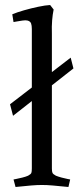

<svg xmlns="http://www.w3.org/2000/svg" viewBox="-20 -738 324 766"><path d="M262 -508 273 -465 32 -276 20 -322ZM187 -603V-66Q187 -53 189.5 -48Q192 -43 203 -37Q213 -33 226 -29.5Q239 -26 249.5 -24Q260 -22 260 -22L253 8Q213 4 190 2Q167 0 147 0Q128 0 104 2Q80 4 42 8L34 -22Q34 -22 44.5 -24Q55 -26 69 -29.5Q83 -33 92 -37Q103 -43 105 -48Q107 -53 107 -66V-622Q107 -636 104 -644.5Q101 -653 90 -656Q83 -658 69.5 -656Q56 -654 45 -652Q34 -650 34 -650L29 -681Q48 -689 76 -697Q104 -705 132.5 -711Q161 -717 180 -718L194 -700Q190 -681 188 -657Q186 -633 187 -603Z"/></svg>

Font: Buenard
Style: Regular
Weight: 400
Version: Version 2.000